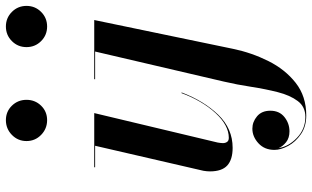

<svg xmlns="http://www.w3.org/2000/svg" viewBox="-224 -576 1060 652"><g transform="rotate(-90 306.0 -250.0)"><path d="M153 -690Q153 -719.2 173.9 -739.6Q194.8 -760 224 -760Q253.2 -760 273.1 -739.6Q293 -719.2 293 -690Q293 -660.8 273.1 -640.4Q253.2 -620 224 -620Q194.8 -620 173.9 -640.4Q153 -660.8 153 -690ZM318 -163Q289.5 -88 242.4 -39Q195.2 10 130 10Q90.2 10 70.1 -8.2Q50 -26.5 50 -67Q50 -77 52 -89L137 -457H64V-460H248L148 -41Q147.2 -36.5 146.6 -31.6Q146 -26.8 146 -23Q146 -14.8 150.1 -8.9Q154.2 -3 164 -3Q206.8 -3 248.2 -48.2Q289.8 -93.5 316 -164ZM472 -690Q472 -719.2 492.4 -739.6Q512.8 -760 542 -760Q571.2 -760 591.6 -739.6Q612 -719.2 612 -690Q612 -660.8 591.6 -640.4Q571.2 -620 542 -620Q512.8 -620 492.4 -640.4Q472 -660.8 472 -690ZM129 166Q134.2 199.8 164 228.4Q193.8 257 235 257Q269.5 257 288.9 231.1Q308.4 205.2 319 163.5Q329.6 121.8 337.1 73.4Q344.5 25 355 -20L457 -457H363V-460H564L466 12Q453 74.5 424.7 131.3Q396.4 188.1 350.7 224.1Q305 260 240 260Q202.5 260 176.4 241.9Q150.2 223.9 136.6 198.7Q123 173.5 123 152Q123 118.2 145.5 97.6Q168 77 195 77Q218.2 77 237.1 92.9Q256 108.8 256 138Q256 168.8 234.5 185.9Q213 203 186 203Q163.5 203 149.2 191.6Q135 180.2 129 166Z"/></g></svg>

Font: Bodoni* 72 Medium
Style: Italic
Weight: 500
Italic angle: -13°
Version: Version 1.002; ttfautohint (v0.97) -l 8 -r 50 -G 200 -x 14 -